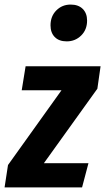

<svg xmlns="http://www.w3.org/2000/svg" viewBox="-47 -820 460 840"><path d="M379 -432 145 -106H340L312 0H-27L-12 -98L222 -425H48L65 -530H393ZM174 -709Q174 -749 199.5 -774.5Q225 -800 262 -800Q296 -800 315 -781Q334 -762 334 -730Q334 -690 308 -664.5Q282 -639 245 -639Q211 -639 192.5 -658Q174 -677 174 -709Z"/></svg>

Font: Fira Sans Compressed SemiBold
Style: Italic
Weight: 600
Width: 1
Italic angle: -8°
Designer: bBox Type GmbH & Carrois Corporate GbR & Edenspiekermann AG
Foundry: bBox Type GmbH & Carrois Corporate GbR & Edenspiekermann AG
Version: Version 4.301